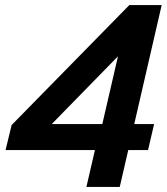

<svg xmlns="http://www.w3.org/2000/svg" viewBox="-20 -740 660 760"><path d="M322 0 366 -190 376 -210 471 -621 527 -599 139 -202 83 -249H590L566 -146H2L26 -245L492 -720H620L454 0Z"/></svg>

Font: Instrument Sans SemiBold
Style: Italic
Weight: 600
Italic angle: -13°
Designer: Rodrigo Fuenzalida
Foundry: fragTYPE
Version: Version 1.000;gftools[0.9.28]